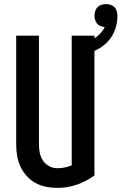

<svg xmlns="http://www.w3.org/2000/svg" viewBox="-20 -909 593 937"><path d="M260 8Q232 8 204.5 2.5Q177 -3 152.5 -16.5Q128 -30 109.5 -51Q91 -72 79.5 -97Q68 -122 63.5 -149.5Q59 -177 59 -205V-735H170V-205Q170 -184 174 -163.5Q178 -143 189.5 -125.5Q201 -108 220 -98Q239 -88 260 -88Q278 -88 295.5 -91.5Q313 -95 330 -102V-735H441V-53Q402 -24 355.5 -8Q309 8 260 8ZM385 -639 368 -693Q387 -698 405 -704.5Q423 -711 439.5 -721Q456 -731 469.5 -745.5Q483 -760 491 -777Q480 -778 470 -782Q460 -786 453.5 -794Q447 -802 444 -812.5Q441 -823 441 -833Q441 -844 444.5 -855Q448 -866 456 -874Q464 -882 475 -885.5Q486 -889 497 -889Q509 -889 520 -885.5Q531 -882 539 -873.5Q547 -865 550 -853.5Q553 -842 553 -831Q553 -796 541 -763Q529 -730 505 -705Q481 -680 449.5 -664.5Q418 -649 385 -639Z"/></svg>

Font: Moesevka
Style: Bold
Weight: 700
Monospace: yes
Designer: Belleve Invis
Foundry: Belleve Invis
Version: Version 32.5.0; ttfautohint (v1.8.4)